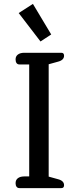

<svg xmlns="http://www.w3.org/2000/svg" viewBox="-20 -966 408 986"><path d="M76 -899 149 -946 243 -789 188 -753ZM60 -25Q60 -42 72 -51Q84 -60 105 -60H130V-635H80Q70 -635 65 -642Q60 -649 60 -661Q60 -677 72 -686Q84 -695 105 -695H295Q309 -695 309 -680Q309 -657 277 -649L230 -636V-59L277 -46Q309 -38 309 -15Q309 0 295 0H80Q70 0 65 -7Q60 -14 60 -25Z"/></svg>

Font: Maitree Medium
Style: Regular
Weight: 500
Designer: CadsonDemak Team
Foundry: CadsonDemak
Version: Version 1.000